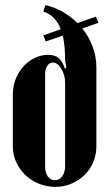

<svg xmlns="http://www.w3.org/2000/svg" viewBox="-20 -719 432 749"><path d="M157 -699Q193 -691 224.5 -673Q256 -655 282 -629L354 -654L364 -630L301 -608Q327 -576 341.5 -537Q356 -498 356 -456V-148Q356 -115 343.5 -86Q331 -57 309.5 -36Q288 -15 258.5 -2.5Q229 10 196 10Q162 10 131.5 -2.5Q101 -15 78.5 -36.5Q56 -58 43 -87Q30 -116 30 -148V-350Q30 -382 41 -410Q52 -438 70.5 -459Q89 -480 114.5 -492.5Q140 -505 168 -505Q194 -505 208.5 -493Q223 -481 233 -452L239 -454L234 -483Q234 -541 225 -580L158 -557L149 -581L217 -605Q197 -658 149 -674ZM186 -475Q173 -475 164.5 -462.5Q156 -450 156 -430V-71Q156 -45 166.5 -30.5Q177 -16 194 -16Q212 -16 223 -31.5Q234 -47 234 -71V-396Q234 -426 219.5 -450.5Q205 -475 186 -475Z"/></svg>

Font: Moniqa Black Heading
Style: Regular
Weight: 900
Designer: Rajesh Rajput
Foundry: Rajesh Rajput
Version: Version 1.000